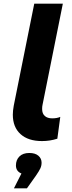

<svg xmlns="http://www.w3.org/2000/svg" viewBox="-20 -762 391 1048"><path d="M50 -136Q50 -157 55 -185L167 -742H323L212 -189Q210 -181 210 -167Q210 -142 224.5 -129Q239 -116 265 -116Q291 -116 309 -124L293 -5Q253 8 209 8Q134 8 92 -30Q50 -68 50 -136ZM207 126Q207 142 200.5 156.5Q194 171 176 197L127 266H56L97 185Q67 173 67 141Q67 111 86 92Q105 73 140 73Q172 73 189.5 88Q207 103 207 126Z"/></svg>

Font: Montserrat Alternates
Style: Bold Italic
Weight: 700
Italic angle: -11.3°
Designer: Julieta Ulanovsky
Foundry: Julieta Ulanovsky
Version: Version 7.200